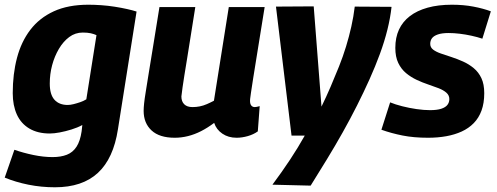

<svg xmlns="http://www.w3.org/2000/svg" viewBox="-34 -574 2106 814"><path d="M-14 179 27 61Q64 74 107 83Q150 92 189 92Q224 92 249.5 82Q275 72 290.5 48Q306 24 312 -17L315 -44Q295 -33 269 -25Q243 -17 219 -12.5Q195 -8 177 -8Q126 -8 90.5 -29Q55 -50 37.5 -88.5Q20 -127 20 -179Q20 -260 38 -328.5Q56 -397 94.5 -447.5Q133 -498 194 -526Q255 -554 341 -554Q366 -554 395 -552Q424 -550 452.5 -545.5Q481 -541 505.5 -535.5Q530 -530 545 -525L466 -26Q447 98 381 159Q315 220 199 220Q141 220 86.5 209Q32 198 -14 179ZM375 -425Q364 -430 350.5 -433Q337 -436 317 -436Q285 -436 259.5 -417Q234 -398 215.5 -366.5Q197 -335 187 -297.5Q177 -260 177 -220Q177 -173 197 -151Q217 -129 253 -129Q264 -129 278 -132.5Q292 -136 306.5 -141Q321 -146 332 -153Z M707 10Q642 10 608.5 -21Q575 -52 575 -104Q575 -117 577 -136Q579 -155 584 -185.5Q589 -216 596.5 -263.5Q604 -311 615.5 -380Q627 -449 642 -544H794Q782 -470 773.5 -415Q765 -360 758.5 -321Q752 -282 747.5 -253.5Q743 -225 740 -204Q737 -183 735 -165Q735 -144 747 -132Q759 -120 782 -120Q798 -120 813 -123Q828 -126 843 -132.5Q858 -139 873 -147L936 -544H1088Q1070 -431 1058 -358Q1046 -285 1039.5 -243Q1033 -201 1030 -181Q1027 -161 1026.5 -155Q1026 -149 1026 -147Q1026 -133 1031.5 -126.5Q1037 -120 1046 -120Q1049 -120 1054.5 -121Q1060 -122 1067 -124L1059 -17Q1041 -4 1016.5 3Q992 10 969 10Q934 10 908.5 -7.5Q883 -25 874 -53Q846 -32 818.5 -18Q791 -4 763 3Q735 10 707 10Z M1470 -546 1626 -545Q1621 -499 1608.5 -448.5Q1596 -398 1576.5 -345Q1557 -292 1532.5 -237.5Q1508 -183 1479.5 -126.5Q1451 -70 1419 -13Q1387 44 1352.5 100.5Q1318 157 1283 213L1121 209Q1162 154 1196 102.5Q1230 51 1258 1H1202L1136 -546L1296 -547L1329 -122Q1349 -163 1367.5 -206Q1386 -249 1403 -291.5Q1420 -334 1433 -376.5Q1446 -419 1455.5 -461.5Q1465 -504 1470 -546Z M1583 -24 1620 -140Q1642 -131 1671.5 -123.5Q1701 -116 1732 -111.5Q1763 -107 1789 -107Q1819 -107 1837 -113Q1855 -119 1863 -129.5Q1871 -140 1871 -154Q1871 -170 1858.5 -181Q1846 -192 1825.5 -200Q1805 -208 1781 -216Q1757 -224 1732.5 -235.5Q1708 -247 1687.5 -264Q1667 -281 1654.5 -307Q1642 -333 1642 -371Q1642 -415 1657.5 -448.5Q1673 -482 1703.5 -505.5Q1734 -529 1779 -541.5Q1824 -554 1882 -554Q1931 -554 1973 -546Q2015 -538 2047 -526L2011 -410Q1990 -417 1965 -422.5Q1940 -428 1915 -431Q1890 -434 1868 -434Q1840 -434 1822.5 -428Q1805 -422 1797.5 -412Q1790 -402 1790 -388Q1790 -373 1802.5 -363.5Q1815 -354 1835.5 -347Q1856 -340 1880.5 -332Q1905 -324 1929.5 -313Q1954 -302 1974.5 -285Q1995 -268 2007 -242.5Q2019 -217 2019 -179Q2019 -137 2007.5 -105.5Q1996 -74 1974.5 -52Q1953 -30 1923.5 -16.5Q1894 -3 1858 3.5Q1822 10 1781 10Q1720 10 1672.5 0.5Q1625 -9 1583 -24Z"/></svg>

Font: Georama ExtraCondensed Thin
Style: Bold Italic
Weight: 700
Italic angle: -9°
Version: Version 1.001